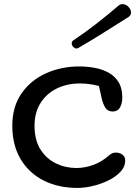

<svg xmlns="http://www.w3.org/2000/svg" viewBox="-20 -904 666 936"><path d="M358.4 12.2Q264.6 12.2 192.9 -23.9Q121.1 -60.1 80.6 -128.2Q40 -196.3 40 -291Q40 -384.3 85 -448.7Q129.9 -513.2 204.1 -546.6Q278.3 -580.1 366.2 -580.1Q403.3 -580.1 440.4 -573.5Q477.5 -566.9 508.3 -550.3Q539.1 -533.7 557.6 -504.2Q576.2 -474.6 576.2 -428.7Q576.2 -399.9 564.9 -380.1Q553.7 -360.4 528.8 -360.4Q504.4 -360.4 492.4 -380.6Q480.5 -400.9 474.6 -429.9Q468.8 -459 462.4 -484.9Q415.5 -497.1 369.6 -497.1Q306.6 -497.1 256.6 -472.4Q206.5 -447.8 177.5 -401.6Q148.4 -355.5 148.4 -291Q148.4 -221.2 177.2 -175.5Q206.1 -129.9 252.7 -107.4Q299.3 -85 352.5 -85Q394.5 -85 436.3 -100.6Q478 -116.2 512.7 -147.5Q527.8 -160.2 543.5 -160.2Q563.5 -160.2 576.9 -150.1Q590.3 -140.1 590.3 -122.1Q590.3 -90.8 566.7 -65.9Q543 -41 506.3 -23.4Q469.7 -5.9 430.2 3.2Q390.6 12.2 358.4 12.2ZM353.5 -667.5Q344.2 -667.5 336.9 -675.5Q329.6 -683.6 329.6 -692.9Q329.6 -702.1 337.9 -707.5Q393.1 -744.1 450.4 -788.8Q507.8 -833.5 557.6 -876.5Q565.9 -883.8 577.6 -883.8Q593.3 -883.8 606 -870.8Q618.7 -857.9 618.7 -842.8Q618.7 -829.1 606 -820.8Q548.3 -784.7 485.4 -744.9Q422.4 -705.1 362.8 -670.9Q356.9 -667.5 353.5 -667.5Z"/></svg>

Font: Cutive
Style: Regular
Weight: 400
Version: Version 1.100; ttfautohint (v1.8.4.7-5d5b)